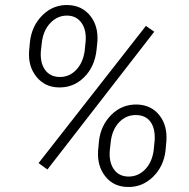

<svg xmlns="http://www.w3.org/2000/svg" viewBox="-20 -742 762 773"><path d="M100.6 -573.7Q107.9 -638.2 151.1 -680.9Q194.3 -723.6 254.4 -721.7Q310.5 -719.7 343.5 -678.2Q376.5 -636.7 372.1 -574.2L368.7 -541.5Q361.3 -472.7 318.1 -430.4Q274.9 -388.2 215.8 -390.1Q160.6 -391.1 126.7 -432.9Q92.8 -474.6 97.2 -536.6ZM144.5 -535.6Q141.1 -489.3 161.1 -461.2Q181.2 -433.1 218.3 -432.1Q258.3 -431.2 286.1 -460Q314 -488.8 320.8 -536.6L324.7 -574.7Q328.6 -621.1 308.3 -649.7Q288.1 -678.2 252 -679.2Q212.4 -680.2 183.3 -650.1Q154.3 -620.1 148.4 -570.3ZM378.4 -173.8Q385.7 -237.3 428.2 -279.8Q470.7 -322.3 531.7 -321.3Q588.9 -319.3 621.6 -278.1Q654.3 -236.8 649.9 -174.3L646.5 -136.2Q639.2 -71.8 595.5 -29.5Q551.8 12.7 493.2 10.7Q437 9.8 403.8 -32.2Q370.6 -74.2 375 -136.2ZM421.9 -135.3Q418.5 -89.4 438.2 -60.8Q458 -32.2 495.6 -31.2Q534.7 -30.3 563.2 -58.8Q591.8 -87.4 598.6 -136.2L602.5 -174.8Q606 -222.2 586.9 -250Q567.9 -277.8 529.3 -278.8Q488.3 -279.8 459.7 -249.8Q431.2 -219.7 425.8 -170.4ZM170.9 -59.6 135.3 -85.4 567.4 -637.7 601.1 -614.3Z"/></svg>

Font: TypoPRO Roboto
Style: Italic
Weight: 300
Italic angle: -12°
Designer: Google
Version: Version 2.136; 2016